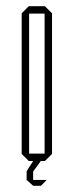

<svg xmlns="http://www.w3.org/2000/svg" viewBox="-20 -520 238 620"><path d="M74 -476V-500H125L148 -477V-476ZM73 0 50 -23V-24H124V0ZM50 -24V-477L73 -500H74V-24ZM124 0V-476H148V-23L125 0ZM66 34V33L87 0H111V1L87 34ZM86 79 66 61V34H87V79ZM87 80V61H130V62L112 80Z"/></svg>

Font: Foldit Thin
Style: Regular
Weight: 100
Designer: Sophia Tai
Foundry: Sophia Tai
Version: Version 1.003